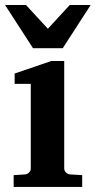

<svg xmlns="http://www.w3.org/2000/svg" viewBox="-22 -742 380 762"><path d="M32.2 0V-46.9L78.1 -49.8Q86.9 -50.8 93.5 -57.4Q100.1 -64 100.1 -73.2V-409.2H36.1V-450.2L182.1 -500H232.9V-73.2Q232.9 -64 240 -57.4Q247.1 -50.8 255.9 -49.8L304.2 -46.9V0ZM227.1 -550.8H108.9L-2 -722.2H81.1L168 -627.9L254.9 -722.2H337.9Z"/></svg>

Font: Charis SIL Am
Style: Bold
Weight: 700
Foundry: SIL International
Version: Version 5.000